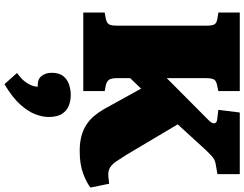

<svg xmlns="http://www.w3.org/2000/svg" viewBox="-137 -604 1094 860"><g transform="rotate(90 410.0 -174.0)"><path d="M657 16Q619 16 590.5 8.5Q562 1 539.5 -13.5Q517 -28 500 -48Q483 -68 468 -94L377 -259L330 -210V-153Q330 -125 337.5 -115Q345 -105 362 -101L388 -96V0H36V-96L64 -101Q82 -105 88.5 -114.5Q95 -124 95 -153V-551Q95 -579 88.5 -588.5Q82 -598 62 -601L36 -605V-701H388V-605L360 -599Q341 -595 335.5 -584.5Q330 -574 330 -548V-374L519 -562Q529 -572 531.5 -580Q534 -588 529.5 -593.5Q525 -599 513 -600L472 -605L484 -701H760V-601L720 -594Q706 -592 696.5 -587.5Q687 -583 678 -574.5Q669 -566 654 -551L537 -423L673 -194Q690 -167 702.5 -148.5Q715 -130 729 -121Q743 -112 760 -112Q772 -112 782 -113.5Q792 -115 803 -116L820 -32Q797 -14 756 1Q715 16 657 16ZM357 353 307 297Q330 280 342 265.5Q354 251 360.5 236.5Q367 222 369 204H359Q333 204 319.5 185.5Q306 167 306 142Q306 108 321 89.5Q336 71 359 63.5Q382 56 406 56Q430 56 452.5 64.5Q475 73 489.5 94.5Q504 116 504 156Q504 183 491.5 215.5Q479 248 447.5 283Q416 318 357 353Z"/></g></svg>

Font: Literata Black
Style: Regular
Weight: 900
Designer: Latin by Veronika Burian and Jose Scaglione. Greek by Irene Vlachou. Cyrillic by Vera Evstafieva.
Foundry: TypeTogether
Version: Version 3.103;gftools[0.9.29]